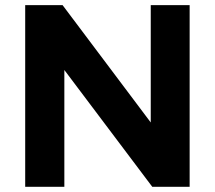

<svg xmlns="http://www.w3.org/2000/svg" viewBox="-20 -720 828 740"><path d="M561 -700.2H710.9V0H566.9L228 -450.2V0H77.1V-700.2H221.2L561 -248Z"/></svg>

Font: Montserrat-SemiBold
Style: Regular
Weight: 600
Designer: Julieta Ulanovsky
Foundry: Julieta Ulanovsky
Version: Version 6.001